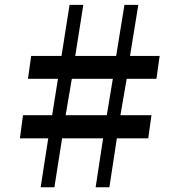

<svg xmlns="http://www.w3.org/2000/svg" viewBox="-20 -790 758 810"><path d="M183.5 -206.5H64L77 -304H200L224.5 -457.5H98L111.5 -554H239.5L273.5 -769.5H331.5L297.5 -554H470L505 -769.5H563.5L528.5 -554H653.5L640 -457.5H514.5L488 -304H619L605.5 -206.5H473L441.5 0H383.5L415 -206.5H242L209.5 0H151.5ZM430.5 -304 456 -457.5H283L257 -304Z"/></svg>

Font: Merriweather 24pt ExtraBold
Style: Regular
Weight: 800
Version: Version 2.100